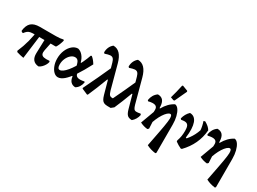

<svg xmlns="http://www.w3.org/2000/svg" viewBox="-44 -1545 3465 2585"><g transform="rotate(30 1688.0 -252.5)"><path d="M25.3 -274.5 3.2 -287.5 1.3 -294.5Q10.8 -381.8 55.2 -421.4Q99.6 -461 186.7 -461H436.5Q503.1 -461 548.7 -473L558.9 -462.3Q551.1 -429.8 539.7 -401.5Q528.4 -373.1 513.5 -346.4L503.1 -338.5H183.5Q139.1 -338.5 113.3 -333.9Q87.5 -329.3 70.5 -315.8Q53.4 -302.3 32.3 -274.5ZM203.5 11.2Q175.3 6.5 148.2 0.2Q121 -6.1 93.3 -15.2L86.1 -31.5Q168.8 -220.7 189.2 -424.5L258.2 -418.9ZM436.4 9.9Q378.2 5 349.7 -30.9Q321.3 -66.7 323.4 -131.8L332.4 -417.8H440.4L400.3 -220.9Q392.5 -182.1 401.8 -159.9Q411.1 -137.7 441.8 -130.9Q472.5 -124.1 527.3 -129.6L536 -117.2Q531.4 -91.3 515.8 -65Q500.2 -38.8 479.3 -18.7Q458.4 1.3 436.4 9.9Z M734.9 6.4Q698.8 6.4 668.8 -22.9Q638.7 -52.1 620.5 -101.5Q602.3 -150.9 602.3 -209.6Q602.3 -280.4 626.8 -338.2Q651.2 -395.9 691.9 -430.8Q732.6 -465.7 781.6 -465.7Q825 -454.9 857.4 -415.5Q889.9 -376.2 904 -319.1L966.5 -319.6L886.3 -212.3Q875.2 -279.8 858.5 -312.5Q841.8 -345.2 804.9 -345.2Q771.1 -345.2 740.2 -318.7Q709.3 -292.1 690.2 -249.4Q671.2 -206.6 671.2 -157.8Q671.2 -91.2 709 -91.2Q730.4 -91.2 757.5 -110.9Q784.6 -130.5 814 -166Q843.4 -201.5 872.7 -248.8Q902 -296 928.4 -352.2Q954.8 -408.3 975.5 -468L988.9 -471.7Q1010.8 -454.1 1028.4 -432.8Q1046.1 -411.6 1063.1 -382.9Q994.6 -251.1 936.1 -164.6Q877.6 -78.2 827.9 -35.9Q778.2 6.4 734.9 6.4ZM1005.4 5.7Q960 3.7 933.9 -23.7Q907.7 -51.2 902.2 -102.9L879.6 -114L936.5 -219.4L935.5 -191.2Q933.5 -140.3 967.3 -124.4Q1001.1 -108.5 1075.7 -124.4L1083.3 -112.8Q1066 -28.3 1005.4 5.7Z M1682.4 -470.1 1752.7 -301.6H1709.6Q1680.1 -222.2 1652.2 -153.3Q1624.3 -84.4 1598.2 -24.5L1557.9 8L1505.8 7.5Q1474.6 6.9 1453.6 -2.5Q1432.6 -12 1419 -34.7Q1405.4 -57.5 1393.8 -98.1L1273.1 -532Q1262.1 -571.4 1245.4 -588.2Q1228.8 -605.1 1199.5 -602.8Q1170.3 -600.5 1120.6 -582.7L1107.7 -597.1Q1109.3 -687.4 1172.1 -737.5Q1233.5 -737.5 1275.6 -693.1Q1317.8 -648.6 1341.8 -559.7L1440.5 -193.9Q1453.1 -149.6 1468.2 -133.4Q1483.3 -117.2 1519.7 -119.1Q1566.8 -216.8 1606.7 -303.1Q1646.6 -389.5 1682.4 -470.1ZM1191.5 10.5 1102.4 -27.8 1098.8 -38.5Q1157.8 -159.3 1207.5 -265.5Q1257.1 -371.6 1301 -470.1L1371.3 -301.6H1328.2Q1294.7 -212.3 1263.5 -136.1Q1232.2 -59.9 1202.7 7.4ZM1887.1 7.5Q1839.6 7.5 1815.7 -15.2Q1791.7 -37.9 1775.2 -98.1L1654.4 -532Q1643.5 -571.4 1626.8 -588.2Q1610.1 -605.1 1580.9 -602.8Q1551.6 -600.5 1502 -582.7L1489 -597.1Q1490.6 -687.4 1553.5 -737.5Q1614.8 -737.5 1657 -693.1Q1699.1 -648.6 1723.1 -559.7L1821.8 -193.9Q1832.5 -156.5 1844.4 -139.3Q1856.4 -122 1879.8 -120.3Q1903.2 -118.7 1946.1 -127.4L1957.2 -112.8Q1950.1 -76.1 1931.8 -45.3Q1913.6 -14.4 1887.1 7.5Z M2384.1 234.7Q2345.1 230.2 2310.4 219.9Q2275.8 209.6 2242.5 192.3Q2254.7 130.4 2265.9 71.4Q2277.2 12.4 2287.5 -40.5Q2297.8 -93.4 2305.2 -137.6Q2312.6 -181.8 2316.8 -214.1Q2321.1 -246.4 2321.1 -263.7Q2321.1 -295.3 2314.9 -309.9Q2308.7 -324.6 2295.9 -324.6Q2276 -324.6 2252.2 -302.7Q2228.3 -280.8 2204 -243.2Q2179.7 -205.5 2159.3 -157.5Q2138.8 -109.5 2124.7 -56.8L2128.7 7Q2098.8 4.5 2070.4 -3.6Q2042 -11.7 2011.5 -26.8L2120.1 -321.7L2138 -318.4Q2169.1 -372.4 2205.1 -409.4Q2241.1 -446.4 2286.6 -469Q2318 -465.1 2342.2 -430.1Q2366.3 -395.1 2380.4 -339.3Q2394.4 -283.4 2394.4 -215.3V222.5ZM2128.7 7 2079.7 -26.8 2088.9 -261.4Q2091.7 -312.6 2056.6 -326.2Q2021.6 -339.9 1949.8 -321.5L1939.1 -334.8Q1945.8 -378.1 1965.3 -411.5Q1984.7 -444.9 2018.8 -468.5Q2072 -468.5 2099.3 -436.8Q2126.7 -405.1 2129.3 -337.1L2146.2 -10ZM2238.3 -504.7 2190 -522.3Q2205 -575 2218.2 -627.4Q2231.5 -679.8 2242.5 -733.5L2253.7 -738.6L2335.1 -707.7L2340.4 -695.4L2253.6 -508.5Z M2648.5 9.5Q2623.1 -2.2 2601 -15.4Q2578.9 -28.5 2555.7 -45.6L2554.3 -63.2Q2628.3 -116.9 2678.5 -185.3Q2728.7 -253.6 2756.5 -336.5Q2754.2 -366.4 2747.1 -399.6Q2740 -432.9 2728.8 -465.2L2752 -472.5Q2787.6 -452.3 2810.1 -432.5Q2832.5 -412.7 2847.4 -387.4Q2838.2 -274.5 2792.4 -176.1Q2746.6 -77.6 2664.7 6.5ZM2554.3 -63.2Q2568.6 -104 2574.9 -142.3Q2581.1 -180.7 2581.1 -227Q2581.1 -274.6 2570.1 -299.7Q2559 -324.8 2532.7 -331.3Q2506.5 -337.8 2459.3 -328.6L2446.8 -342.6Q2455.6 -379.8 2473.6 -411.7Q2491.5 -443.6 2517.8 -467.9Q2556.6 -467.9 2583.4 -447.4Q2610.2 -426.8 2624.9 -386.8Q2639.5 -346.8 2642.2 -288.1Q2644.9 -229.3 2634.5 -152.5L2678.2 -139.5Z M3310.1 234.7Q3271.1 230.2 3236.4 219.9Q3201.8 209.6 3168.5 192.3Q3180.7 130.4 3191.9 71.4Q3203.2 12.4 3213.5 -40.5Q3223.8 -93.4 3231.2 -137.6Q3238.6 -181.8 3242.8 -214.1Q3247.1 -246.4 3247.1 -263.7Q3247.1 -295.3 3240.9 -309.9Q3234.7 -324.6 3221.9 -324.6Q3202 -324.6 3178.2 -302.7Q3154.3 -280.8 3130 -243.2Q3105.7 -205.5 3085.3 -157.5Q3064.8 -109.5 3050.7 -56.8L3054.7 7Q3024.8 4.5 2996.4 -3.6Q2968 -11.7 2937.5 -26.8L3046.1 -321.7L3064 -318.4Q3095.1 -372.4 3131.1 -409.4Q3167.1 -446.4 3212.6 -469Q3244 -465.1 3268.2 -430.1Q3292.3 -395.1 3306.4 -339.3Q3320.4 -283.4 3320.4 -215.3V222.5ZM3054.7 7 3005.7 -26.8 3014.9 -261.4Q3017.7 -312.6 2982.6 -326.2Q2947.6 -339.9 2875.8 -321.5L2865.1 -334.8Q2871.8 -378.1 2891.3 -411.5Q2910.7 -444.9 2944.8 -468.5Q2998 -468.5 3025.3 -436.8Q3052.7 -405.1 3055.3 -337.1L3072.2 -10Z"/></g></svg>

Font: Alegreya
Style: Regular
Weight: 400
Designer: Juan Pablo del Peral
Foundry: Huerta Tipografica
Version: Version 2.009